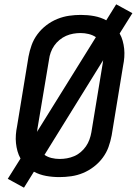

<svg xmlns="http://www.w3.org/2000/svg" viewBox="-20 -812 640 889"><path d="M91 57 16 16 75 -78Q66 -94 61 -112Q56 -130 54 -149Q52 -168 53.5 -188Q55 -208 59 -227L112 -550Q117 -577 126.5 -603.5Q136 -630 153.5 -653.5Q171 -677 194.5 -695Q218 -713 245 -724Q272 -735 299.5 -739Q327 -743 354 -743Q386 -743 416 -737.5Q446 -732 472 -718L518 -792L593 -751L534 -657Q543 -641 548 -623Q553 -605 555 -586Q557 -567 555.5 -547Q554 -527 550 -508L497 -185Q492 -158 482.5 -131.5Q473 -105 455.5 -81.5Q438 -58 414.5 -40Q391 -22 364.5 -11Q338 0 310 4Q282 8 255 8Q223 8 193 2.5Q163 -3 137 -17ZM151 -201 424 -640Q409 -650 390.5 -654.5Q372 -659 353 -659Q336 -659 319 -656Q302 -653 286 -646Q270 -639 255.5 -627Q241 -615 231 -600.5Q221 -586 215 -569.5Q209 -553 207 -536L153 -214Q153 -210 152.5 -207Q152 -204 151 -201ZM256 -76Q273 -76 290 -79Q307 -82 323.5 -89Q340 -96 354 -108Q368 -120 378 -134.5Q388 -149 394 -165.5Q400 -182 403 -199L456 -521Q456 -525 456.5 -528Q457 -531 458 -534L186 -95Q200 -85 218.5 -80.5Q237 -76 256 -76Z"/></svg>

Font: Iosevka SS04 Medium Extended
Style: Italic
Weight: 500
Width: 7
Italic angle: -9°
Monospace: yes
Designer: Belleve Invis
Foundry: Belleve Invis
Version: Version 19.0.0; ttfautohint (v1.8.4)